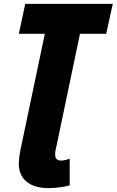

<svg xmlns="http://www.w3.org/2000/svg" viewBox="-20 -734 601 989"><path d="M229 235C273 235 319 227 339 221V83C331 87 312 93 294 93C279 93 264 87 264 62C264 48 268 29 272 13L392 -560H527L561 -714H110L77 -560H211L91 11C81 55 77 85 77 111C77 187 132 235 229 235Z"/></svg>

Font: Noto Sans UI SemiCondensed Black
Style: Italic
Weight: 900
Width: 4
Italic angle: -372°
Designer: Monotype Design Team
Foundry: Monotype Imaging Inc.
Version: Version 1.901